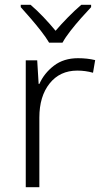

<svg xmlns="http://www.w3.org/2000/svg" viewBox="-20 -785 434 805"><path d="M307 -541Q346 -541 379 -533L370 -480Q338 -489 304 -489Q231 -489 188 -435Q145 -381 145 -292V0H88V-532H136L142 -433H145Q165 -478 206 -509.5Q247 -541 307 -541ZM186 -606Q173 -628 152 -655Q131 -682 108 -708.5Q85 -735 67 -755V-765H108Q135 -742 162.5 -713Q190 -684 213 -656Q237 -684 265.5 -713Q294 -742 321 -765H362V-755Q343 -735 319.5 -708.5Q296 -682 275 -655Q254 -628 242 -606Z"/></svg>

Font: Noto Sans Tamil Light
Style: Regular
Weight: 300
Designer: Jelle Bosma - Monotype Design Team
Foundry: Monotype Imaging Inc.
Version: Version 2.004; ttfautohint (v1.8.4.7-5d5b)